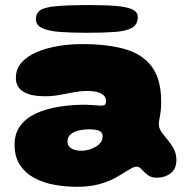

<svg xmlns="http://www.w3.org/2000/svg" viewBox="-20 -650 734 738"><path d="M274.5 68Q231 68 188.5 60.2Q146 52.5 111.8 34Q77.5 15.5 56.8 -15.8Q36 -47 36 -93.5Q36 -137.5 58.5 -167.2Q81 -197 119.5 -214.5Q158 -232 206.8 -239.8Q255.5 -247.5 308 -247.5Q320 -247.5 331.8 -246.5Q343.5 -245.5 353.5 -244.8Q363.5 -244 369 -244Q379.5 -244 383.5 -248Q387.5 -252 387.5 -260.5Q387.5 -266.5 386 -271.2Q384.5 -276 381.5 -280.2Q378.5 -284.5 374 -287Q365 -294 349.5 -297.2Q334 -300.5 315.5 -300.5Q291 -300.5 264.2 -295.5Q237.5 -290.5 209.5 -285.2Q181.5 -280 152 -280Q99.5 -280 70.2 -297.2Q41 -314.5 41 -351Q41 -385 62.8 -409.5Q84.5 -434 121.5 -449.8Q158.5 -465.5 203.8 -473Q249 -480.5 295.5 -480.5Q393 -480.5 460.8 -461Q528.5 -441.5 564 -393.2Q599.5 -345 599.5 -258.5Q599.5 -241 598.2 -228Q597 -215 595 -205Q593 -195 591.8 -187.2Q590.5 -179.5 590.5 -172Q590.5 -157.5 600.5 -143.2Q610.5 -129 624 -113Q637.5 -97 647.8 -78.2Q658 -59.5 658 -36Q658 -0.5 635.8 16.2Q613.5 33 583 33Q561 33 547.5 22.5Q534 12 524.8 1.2Q515.5 -9.5 504.5 -9.5Q497 -9.5 486.8 -4Q476.5 1.5 463 10Q447 20.5 422 34.2Q397 48 360.8 58Q324.5 68 274.5 68ZM292 -70.5Q307 -70.5 321.2 -74.5Q335.5 -78.5 347.8 -85.8Q360 -93 367.2 -103.2Q374.5 -113.5 374.5 -126Q374.5 -137 368 -142.8Q361.5 -148.5 349.5 -150.8Q337.5 -153 322.5 -153Q303 -153 283.8 -148.8Q264.5 -144.5 252 -134.2Q239.5 -124 239.5 -106Q239.5 -93 247 -85.5Q254.5 -78 266.2 -74.2Q278 -70.5 292 -70.5ZM313.5 -524Q255 -524 211 -527.2Q167 -530.5 142.5 -541.8Q118 -553 118 -576.5Q118 -598.5 134 -610.2Q150 -622 195 -626.2Q240 -630.5 326 -630.5Q389.5 -630.5 430 -626.8Q470.5 -623 490 -613.2Q509.5 -603.5 509.5 -584.5Q509.5 -556 487.5 -543.2Q465.5 -530.5 422 -527.2Q378.5 -524 313.5 -524Z"/></svg>

Font: Gluten ExtraBold
Style: Regular
Weight: 800
Designer: Tyler Finck
Foundry: Etcetera Type Company
Version: Version 1.300